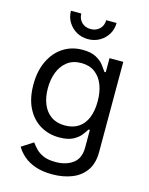

<svg xmlns="http://www.w3.org/2000/svg" viewBox="-140 -848 894 1151"><g transform="rotate(15 306.5 -272.5)"><path d="M298.3 215.8Q237.8 215.8 193.6 200.4Q149.4 185.1 120.1 159.7Q90.8 134.3 73.7 104.5L145 58.6Q156.7 74.2 174.1 93.3Q191.4 112.3 220.9 125.7Q250.5 139.2 298.3 139.2Q363.8 139.2 406 107.9Q448.2 76.7 448.2 9.3V-100.1H439.9Q430.7 -84.5 413.8 -63Q397 -41.5 365.5 -25.1Q334 -8.8 281.2 -8.8Q215.8 -8.8 163.6 -39.8Q111.3 -70.8 81.1 -130.4Q50.8 -189.9 50.8 -275.4Q50.8 -359.9 80.6 -422.1Q110.4 -484.4 162.8 -518.6Q215.3 -552.7 283.2 -552.7Q335.9 -552.7 367.4 -535.4Q398.9 -518.1 416 -495.6Q433.1 -473.1 442.4 -458.5H450.7V-545.9H536.1V14.2Q536.1 84.5 504.4 129.2Q472.7 173.8 418.7 194.8Q364.7 215.8 298.3 215.8ZM295.9 -86.9Q345.7 -86.9 379.9 -109.6Q414.1 -132.3 431.6 -175Q449.2 -217.8 449.2 -277.3Q449.2 -335.4 431.9 -379.6Q414.6 -423.8 380.4 -449Q346.2 -474.1 295.9 -474.1Q244.1 -474.1 209.5 -447.5Q174.8 -420.9 157.5 -376.5Q140.1 -332 140.1 -277.3Q140.1 -221.2 157.7 -178.2Q175.3 -135.3 210 -111.1Q244.6 -86.9 295.9 -86.9ZM295.4 -622.6Q255.9 -622.6 223.9 -640.9Q191.9 -659.2 172.9 -690.7Q153.8 -722.2 153.8 -760.7H218.3Q218.3 -727.5 240 -706.3Q261.7 -685.1 295.4 -685.1Q329.1 -685.1 350.8 -706.3Q372.6 -727.5 372.6 -760.7H437Q437 -722.2 418.2 -690.9Q399.4 -659.7 367.4 -641.1Q335.4 -622.6 295.4 -622.6Z"/></g></svg>

Font: Inter Variable LoSnoCo
Style: Regular
Weight: 400
Designer: Rasmus Andersson
Foundry: rsms
Version: Version 4.000;git-a52131595; featfreeze: case,dlig,ss01,ss02